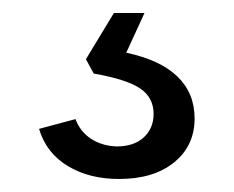

<svg xmlns="http://www.w3.org/2000/svg" viewBox="-20 -34 359 295"><path d="M163 241Q117 241 84 221Q51 201 40 164L96 149Q103 168 119.5 179Q136 190 159 191Q186 191 201 177Q216 163 216 141Q216 116 195.5 102Q175 88 124 79L112 57L155 -14H202L174 47Q226 58 252.5 83.5Q279 109 279 148Q279 190 247.5 215.5Q216 241 163 241Z"/></svg>

Font: Mona Sans SemiExpanded
Style: Regular
Weight: 400
Width: 6
Designer: Deni Anggara
Foundry: GitHub
Version: Version 2.000